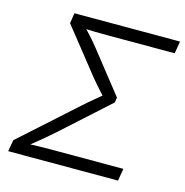

<svg xmlns="http://www.w3.org/2000/svg" viewBox="-107 -828 896 929"><g transform="rotate(15 341.0 -364.0)"><path d="M15.6 0 25.9 -57.6 299.8 -303.7Q314.9 -317.4 329.3 -329.6Q343.8 -341.8 357.2 -353Q370.6 -364.3 382.8 -374.3Q395 -384.3 405.3 -393.1L400.4 -362.8Q391.6 -373 378.9 -387Q366.2 -400.9 352.1 -417Q337.9 -433.1 323.7 -450.2L144.5 -675.8L152.8 -727.5H681.6L671.4 -666H336.4Q302.2 -666 272.9 -666.5Q243.7 -667 217.3 -668.5L216.3 -680.2Q225.6 -670.4 238 -657.5Q250.5 -644.5 264.9 -628.2Q279.3 -611.8 294.9 -591.8L457 -386.7L453.1 -361.3L222.2 -152.8Q197.3 -130.9 174.6 -111.6Q151.9 -92.3 131.8 -76.2Q111.8 -60.1 94.2 -45.9L99.6 -59.1Q130.4 -60.5 163.6 -61Q196.8 -61.5 236.3 -61.5H576.2L565.9 0Z"/></g></svg>

Font: Inter 18pt Light
Style: Italic
Weight: 300
Italic angle: -9.3988°
Designer: Rasmus Andersson
Foundry: rsms
Version: Version 4.001;git-66647c0bb